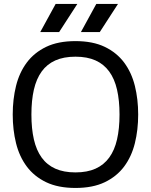

<svg xmlns="http://www.w3.org/2000/svg" viewBox="-20 -933 758 964"><path d="M43.9 -357.9Q43.9 -434.6 60.5 -501.7Q77.1 -568.8 114.5 -618.9Q151.9 -668.9 211.9 -697.8Q272 -726.6 358.9 -726.6Q445.8 -726.6 505.9 -697.8Q565.9 -668.9 603.3 -618.9Q640.6 -568.8 657.2 -501.7Q673.8 -434.6 673.8 -357.9Q673.8 -281.2 657.2 -214.1Q640.6 -147 603.3 -96.9Q565.9 -46.9 505.9 -18.1Q445.8 10.7 358.9 10.7Q272 10.7 211.9 -18.1Q151.9 -46.9 114.5 -96.9Q77.1 -147 60.5 -214.1Q43.9 -281.2 43.9 -357.9ZM137.7 -357.9Q137.7 -287.1 150.1 -232.9Q162.6 -178.7 189.2 -141.8Q215.8 -105 257.8 -86.2Q299.8 -67.4 358.9 -67.4Q418 -67.4 459.7 -86.2Q501.5 -105 528.3 -141.8Q555.2 -178.7 567.6 -232.9Q580.1 -287.1 580.1 -357.9Q580.1 -428.7 567.6 -482.9Q555.2 -537.1 528.3 -574Q501.5 -610.8 459.7 -629.6Q418 -648.4 358.9 -648.4Q299.8 -648.4 257.8 -629.6Q215.8 -610.8 189.2 -574Q162.6 -537.1 150.1 -482.9Q137.7 -428.7 137.7 -357.9ZM259.3 -913.1H368.2L276.9 -772H182.1ZM463.4 -913.1H572.3L481 -772H386.2Z"/></svg>

Font: Arian AMU
Style: Regular
Weight: 400
Designer: Ruben Hakobyan (Tarumian)
Foundry: Ruben Hakobyan (Tarumian)
Version: Version 4.003